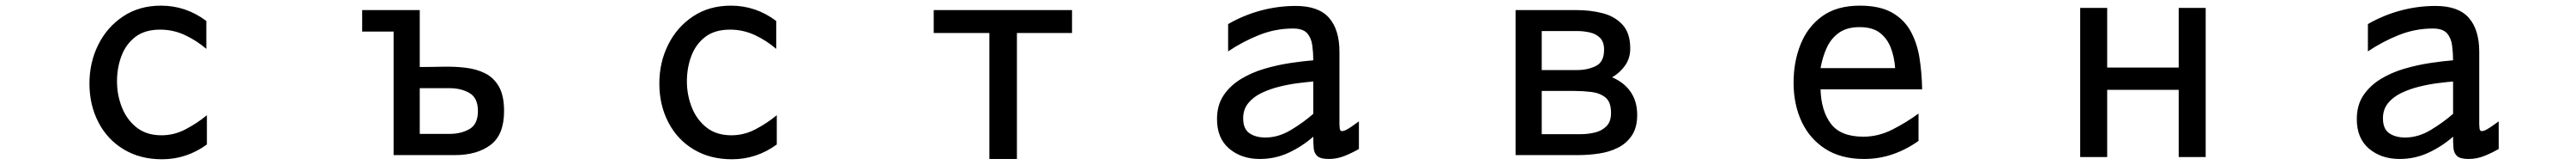

<svg xmlns="http://www.w3.org/2000/svg" viewBox="-20 -554 9040 578"><path d="M548.8 3.9Q471.7 3.9 414.1 -30.8Q356.4 -65.4 325.2 -126Q293.9 -186.5 293.9 -261.7Q293.9 -335 324.7 -397Q355.5 -459 412.1 -496.6Q468.8 -534.2 544.9 -534.2Q632.8 -534.2 704.1 -480.5V-382.8Q669.9 -412.1 628.9 -431.2Q587.9 -450.2 542 -450.2Q488.3 -450.2 455.1 -424.8Q421.9 -399.4 406.2 -357.9Q390.6 -316.4 390.6 -268.6Q390.6 -221.7 407.7 -178.2Q424.8 -134.8 459.5 -107.4Q494.1 -80.1 546.9 -80.1Q591.8 -80.1 632.3 -101.6Q672.9 -123 706.1 -150.4V-47.9Q634.8 3.9 548.8 3.9Z M1361.3 -10.7V-443.4H1251V-518.6H1453.1V-319.3Q1492.2 -319.3 1533.2 -320.3Q1574.2 -321.3 1612.8 -316.9Q1651.4 -312.5 1682.1 -297.4Q1712.9 -282.2 1731 -250.5Q1749 -218.8 1749 -165Q1749 -82 1701.7 -46.4Q1654.3 -10.7 1576.2 -10.7ZM1453.1 -85H1557.6Q1598.6 -85 1627.9 -102.1Q1657.2 -119.1 1657.2 -165Q1657.2 -210.9 1627.9 -228Q1598.6 -245.1 1557.6 -245.1H1453.1Z M2548.8 3.9Q2471.7 3.9 2414.1 -30.8Q2356.4 -65.4 2325.2 -126Q2293.9 -186.5 2293.9 -261.7Q2293.9 -335 2324.7 -397Q2355.5 -459 2412.1 -496.6Q2468.8 -534.2 2544.9 -534.2Q2632.8 -534.2 2704.1 -480.5V-382.8Q2669.9 -412.1 2628.9 -431.2Q2587.9 -450.2 2542 -450.2Q2488.3 -450.2 2455.1 -424.8Q2421.9 -399.4 2406.2 -357.9Q2390.6 -316.4 2390.6 -268.6Q2390.6 -221.7 2407.7 -178.2Q2424.8 -134.8 2459.5 -107.4Q2494.1 -80.1 2546.9 -80.1Q2591.8 -80.1 2632.3 -101.6Q2672.9 -123 2706.1 -150.4V-47.9Q2634.8 3.9 2548.8 3.9Z M3452.1 2.9V-438.5H3256.8V-518.6H3742.2V-438.5H3548.8V2.9Z M4401.4 2.9Q4336.9 2.9 4293.9 -33.2Q4251 -69.3 4251 -136.7Q4251 -185.5 4273.9 -219.7Q4296.9 -253.9 4334.5 -276.9Q4372.1 -299.8 4417 -313Q4461.9 -326.2 4506.8 -333Q4551.8 -339.8 4588.9 -342.8Q4588.9 -369.1 4585.4 -395Q4582 -420.9 4567.4 -437.5Q4552.7 -454.1 4517.6 -454.1Q4456.1 -454.1 4398.4 -431.2Q4340.8 -408.2 4290 -374V-469.7Q4344.7 -501 4404.8 -517.1Q4464.8 -533.2 4527.3 -533.2Q4607.4 -533.2 4644 -491.7Q4680.7 -450.2 4680.7 -372.1V-118.2Q4680.7 -115.2 4681.6 -105Q4682.6 -94.7 4689.5 -94.7Q4697.3 -94.7 4709 -101.6Q4720.7 -108.4 4731.9 -116.7Q4743.2 -125 4749 -128.9V-32.2Q4725.6 -18.6 4698.7 -7.8Q4671.9 2.9 4643.6 2.9Q4614.3 2.9 4603 -7.3Q4591.8 -17.6 4590.3 -35.2Q4588.9 -52.7 4588.9 -75.2Q4549.8 -41 4502.4 -19Q4455.1 2.9 4401.4 2.9ZM4420.9 -72.3Q4466.8 -72.3 4511.2 -99.1Q4555.7 -126 4588.9 -155.3V-268.6Q4566.4 -266.6 4535.2 -262.7Q4503.9 -258.8 4470.2 -250.5Q4436.5 -242.2 4407.7 -228.5Q4378.9 -214.8 4360.8 -192.9Q4342.8 -170.9 4342.8 -139.6Q4342.8 -102.5 4364.7 -87.4Q4386.7 -72.3 4420.9 -72.3Z M5298.8 -10.7V-518.6H5514.6Q5561.5 -518.6 5604 -507.8Q5646.5 -497.1 5673.8 -467.8Q5701.2 -438.5 5701.2 -383.8Q5701.2 -350.6 5683.6 -325.2Q5666 -299.8 5637.7 -283.2Q5680.7 -264.6 5703.1 -231.4Q5725.6 -198.2 5725.6 -151.4Q5725.6 -107.4 5707 -79.6Q5688.5 -51.8 5658.2 -36.6Q5627.9 -21.5 5591.3 -16.1Q5554.7 -10.7 5518.6 -10.7ZM5390.6 -308.6H5514.6Q5551.8 -308.6 5580.6 -322.8Q5609.4 -336.9 5609.4 -379.9Q5609.4 -407.2 5595.2 -421.4Q5581.1 -435.5 5559.1 -440.4Q5537.1 -445.3 5514.6 -445.3H5390.6ZM5390.6 -84H5527.3Q5552.7 -84 5577.1 -89.8Q5601.6 -95.7 5617.7 -111.8Q5633.8 -127.9 5633.8 -158.2Q5633.8 -197.3 5613.8 -212.9Q5593.8 -228.5 5564.5 -231.9Q5535.2 -235.4 5505.9 -235.4H5390.6Z M6521.5 2.9Q6441.4 2.9 6386.2 -32.2Q6331.1 -67.4 6302.7 -127.9Q6274.4 -188.5 6274.4 -264.6Q6274.4 -337.9 6299.3 -399.4Q6324.2 -460.9 6375.5 -497.6Q6426.8 -534.2 6506.8 -534.2Q6576.2 -534.2 6619.1 -510.3Q6662.1 -486.3 6685.1 -444.8Q6708 -403.3 6716.3 -351.1Q6724.6 -298.8 6725.6 -241.2H6369.1Q6371.1 -166 6405.3 -120.6Q6439.5 -75.2 6519.5 -75.2Q6572.3 -75.2 6622.1 -100.6Q6671.9 -126 6712.9 -156.2V-60.5Q6670.9 -30.3 6622.6 -13.7Q6574.2 2.9 6521.5 2.9ZM6369.1 -315.4H6630.9Q6627.9 -355.5 6615.2 -387.7Q6602.5 -419.9 6576.7 -439.5Q6550.8 -459 6505.9 -459Q6461.9 -459 6434.1 -439.5Q6406.2 -419.9 6391.1 -387.2Q6376 -354.5 6369.1 -315.4Z M7280.3 -3.9V-526.4H7375V-317.4H7626V-526.4H7720.7V-3.9H7626V-239.3H7375V-3.9Z M8401.4 2.9Q8336.9 2.9 8293.9 -33.2Q8251 -69.3 8251 -136.7Q8251 -185.5 8273.9 -219.7Q8296.9 -253.9 8334.5 -276.9Q8372.1 -299.8 8417 -313Q8461.9 -326.2 8506.8 -333Q8551.8 -339.8 8588.9 -342.8Q8588.9 -369.1 8585.4 -395Q8582 -420.9 8567.4 -437.5Q8552.7 -454.1 8517.6 -454.1Q8456.1 -454.1 8398.4 -431.2Q8340.8 -408.2 8290 -374V-469.7Q8344.7 -501 8404.8 -517.1Q8464.8 -533.2 8527.3 -533.2Q8607.4 -533.2 8644 -491.7Q8680.7 -450.2 8680.7 -372.1V-118.2Q8680.7 -115.2 8681.6 -105Q8682.6 -94.7 8689.5 -94.7Q8697.3 -94.7 8709 -101.6Q8720.7 -108.4 8731.9 -116.7Q8743.2 -125 8749 -128.9V-32.2Q8725.6 -18.6 8698.7 -7.8Q8671.9 2.9 8643.6 2.9Q8614.3 2.9 8603 -7.3Q8591.8 -17.6 8590.3 -35.2Q8588.9 -52.7 8588.9 -75.2Q8549.8 -41 8502.4 -19Q8455.1 2.9 8401.4 2.9ZM8420.9 -72.3Q8466.8 -72.3 8511.2 -99.1Q8555.7 -126 8588.9 -155.3V-268.6Q8566.4 -266.6 8535.2 -262.7Q8503.9 -258.8 8470.2 -250.5Q8436.5 -242.2 8407.7 -228.5Q8378.9 -214.8 8360.8 -192.9Q8342.8 -170.9 8342.8 -139.6Q8342.8 -102.5 8364.7 -87.4Q8386.7 -72.3 8420.9 -72.3Z"/></svg>

Font: Kosugi
Style: Regular
Weight: 400
Version: Version 4.002